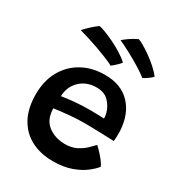

<svg xmlns="http://www.w3.org/2000/svg" viewBox="-186 -897 925 1009"><g transform="rotate(30 277.0 -393.0)"><path d="M521 -104Q506 -84 475.2 -60.2Q444.5 -36.5 397.8 -19.8Q351 -3 287.5 -3Q212 -3 155 -32.8Q98 -62.5 66.2 -120.8Q34.5 -179 34.5 -263.5Q34.5 -345.5 68.2 -406Q102 -466.5 162 -500Q222 -533.5 300 -533.5Q398 -533.5 453.5 -475.2Q509 -417 514.5 -317.5Q515.5 -285 512.5 -255Q505.5 -255.5 483.8 -256.2Q462 -257 433.8 -257.8Q405.5 -258.5 378.5 -259.2Q351.5 -260 334 -260Q285.5 -260 236.5 -255.2Q187.5 -250.5 151 -245Q151.5 -222.5 157.5 -200.5Q169.5 -159 208.5 -135.8Q247.5 -112.5 295 -112.5Q338 -112.5 368 -128.2Q398 -144 417.2 -163.5Q436.5 -183 447.5 -194Q451.5 -190.5 466.8 -175Q482 -159.5 498 -139.8Q514 -120 521 -104ZM154 -320.5Q185.5 -325.5 228.8 -329.8Q272 -334 328.5 -334Q357.5 -334 378.8 -333Q400 -332 409 -331.5Q409 -346 405 -362.5Q397 -395.5 370.5 -424.8Q344 -454 294.5 -454Q234.5 -454 195.2 -416.8Q156 -379.5 154 -320.5ZM358.5 -784.5Q369 -781.5 390.2 -769.5Q411.5 -757.5 437.2 -739.2Q463 -721 487.8 -699.2Q512.5 -677.5 529.5 -654.5Q518 -642.5 500.2 -630.8Q482.5 -619 476.5 -617Q456.5 -633.5 421.2 -655.2Q386 -677 347.2 -697.8Q308.5 -718.5 278.5 -732Q286 -739.5 308.8 -755.8Q331.5 -772 358.5 -784.5ZM145 -741Q155.5 -740.5 180.2 -731.2Q205 -722 236.2 -707.2Q267.5 -692.5 297.2 -674Q327 -655.5 348 -636Q344 -629.5 333.8 -619.5Q323.5 -609.5 313.5 -600.8Q303.5 -592 300 -589.5Q283 -599 254.5 -610.8Q226 -622.5 192.5 -634.5Q159 -646.5 127 -656.5Q95 -666.5 71 -673Q77 -681 99 -702.2Q121 -723.5 145 -741Z"/></g></svg>

Font: Grandstander Medium
Style: Regular
Weight: 500
Designer: Tyler Finck
Foundry: Etcetera Type Co
Version: Version 1.200; ttfautohint (v1.8.3)